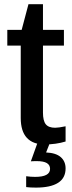

<svg xmlns="http://www.w3.org/2000/svg" viewBox="-20 -668 336 899"><path d="M287.1 -5.4Q242.2 8.3 189.5 8.3Q134.3 8.3 105.7 -22.7Q77.1 -53.7 77.1 -115.7V-454.6H14.2V-528.3H81.5L113.3 -648.4H181.2V-528.3H279.3V-454.6H181.2V-141.1Q181.2 -102.5 194.3 -86.2Q207.5 -69.8 238.3 -69.8Q253.9 -69.8 287.1 -76.7ZM287.1 120.6Q287.1 165.5 252 188Q216.8 210.4 148.4 210.4Q121.1 210.4 102.5 208V157.2Q124 160.2 144.5 160.2Q214.4 160.2 214.4 122.6Q214.4 104.5 199.2 95.5Q184.1 86.4 151.4 86.4Q141.1 86.4 134.5 86.7Q127.9 86.9 124.5 87.4L155.8 0H213.9L195.8 45.9Q241.7 47.9 264.4 67.6Q287.1 87.4 287.1 120.6Z"/></svg>

Font: Arimo Medium
Style: Regular
Weight: 500
Designer: Steve Matteson
Foundry: Monotype Imaging Inc.
Version: Version 1.33